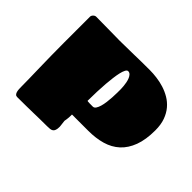

<svg xmlns="http://www.w3.org/2000/svg" viewBox="-126 -786 993 993"><g transform="rotate(45 370.5 -289.0)"><path d="M58.1 -557.1Q58.1 -565.4 65.4 -572.8Q72.8 -580.1 81.1 -580.1Q138.7 -580.1 180.9 -579.1Q223.1 -578.1 253.9 -578.1Q300.8 -578.1 354.2 -579.6Q407.7 -581.1 472.7 -581.1Q496.6 -581.1 523.7 -577.6Q550.8 -574.2 577.4 -565.9Q604 -557.6 628.4 -543.2Q652.8 -528.8 671.6 -506.6Q690.4 -484.4 701.7 -453.4Q712.9 -422.4 712.9 -380.9Q712.9 -312.5 695.3 -265.4Q677.7 -218.3 645.8 -189Q613.8 -159.7 568.8 -146.7Q523.9 -133.8 468.8 -133.8H350.1Q350.1 -108.4 347.9 -96.9Q345.7 -85.4 345.7 -84Q345.7 -82.5 346.4 -76.7Q347.2 -70.8 347.9 -64Q348.6 -57.1 349.4 -51.3Q350.1 -45.4 350.1 -43.9Q350.1 -28.3 346.9 -19.5Q343.8 -10.7 337.6 -6.3Q331.5 -2 322.5 -1Q313.5 0 301.8 0Q271.5 0 248.8 0.5Q226.1 1 203.1 1.5Q180.2 2 152.8 2.4Q125.5 2.9 85.9 2.9Q77.6 2.9 73 -2.2Q68.4 -7.3 66.2 -15.1Q64 -22.9 63.5 -32.5Q63 -42 63 -50.8Q63 -70.8 62.3 -106.2Q61.5 -141.6 60.5 -184.8Q59.6 -228 58.8 -275.4Q58.1 -322.8 58.1 -366.2ZM356.9 -241.2Q357.4 -240.2 361.8 -239.7Q365.7 -239.3 373.8 -239Q381.8 -238.8 397 -238.8Q406.7 -238.8 413.3 -248.5Q419.9 -258.3 424.3 -273.4Q428.7 -288.6 431.2 -307.4Q433.6 -326.2 434.6 -344Q435.5 -361.8 435.8 -377Q436 -392.1 436 -399.9Q436 -400.9 435.8 -408.7Q435.5 -416.5 434.6 -427.5Q433.6 -438.5 431.2 -450.9Q428.7 -463.4 424.3 -473.9Q419.9 -484.4 413.3 -491.2Q406.7 -498 397 -498Q389.6 -498 383.8 -487.1Q377.9 -476.1 373.8 -458Q369.6 -439.9 366.7 -416.7Q363.8 -393.6 361.8 -369.6Q357.4 -313 356.9 -241.2Z"/></g></svg>

Font: Sigmar One
Style: Regular
Weight: 400
Version: Version 1.000